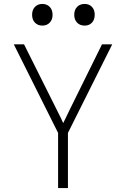

<svg xmlns="http://www.w3.org/2000/svg" viewBox="-20 -955 640 975"><path d="M275 0V-280L50 -730H102L267 -400Q278 -378 287.5 -359Q297 -340 301 -330Q306 -339 315 -358.5Q324 -378 335 -400L498 -730H550L325 -280V0ZM410 -825Q386 -825 371.5 -840Q357 -855 357 -880Q357 -905 371.5 -920Q386 -935 410 -935Q433 -935 447 -920Q461 -905 461 -880Q461 -855 447 -840Q433 -825 410 -825ZM195 -825Q172 -825 157.5 -840Q143 -855 143 -880Q143 -905 157.5 -920Q172 -935 195 -935Q218 -935 232.5 -920Q247 -905 247 -880Q247 -855 232.5 -840Q218 -825 195 -825Z"/></svg>

Font: NKDuy Mono Thin
Style: Regular
Weight: 100
Monospace: yes
Designer: NKDuy
Foundry: NKDuy
Version: Version 2.251; ttfautohint (v1.8.4.7-5d5b)